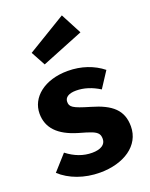

<svg xmlns="http://www.w3.org/2000/svg" viewBox="-157 -918 797 1017"><g transform="rotate(-20 241.5 -409.0)"><path d="M103 -703 147 -622 383 -717 321 -835ZM249 -548C117 -548 32 -477 32 -386C32 -305 84 -251 189 -220C222 -211 247 -203 262 -197C293 -184 301 -171 301 -146C301 -114 272 -96 224 -96C175 -96 128 -113 83 -148L6 -62C59 -13 139 17 228 17C361 17 464 -49 464 -158C464 -249 411 -295 300 -327C204 -355 191 -366 191 -395C191 -420 214 -435 255 -435C299 -435 343 -421 386 -394L444 -483C393 -524 325 -548 249 -548Z"/></g></svg>

Font: Fira Sans
Style: Bold
Weight: 700
Designer: Carrois Corporate & Edenspiekermann AG
Foundry: Carrois Corporate GbR & Edenspiekermann AG
Version: Version 4.203